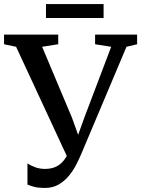

<svg xmlns="http://www.w3.org/2000/svg" viewBox="-34 -914 697 948"><path d="M188 14Q156.5 14 136.8 9Q117 4 101.5 -2.5V-107Q115 -98 137.8 -89Q160.5 -80 187.5 -80Q218.5 -80 241 -90.2Q263.5 -100.5 280.2 -121Q297 -141.5 310 -172.5L308 -117.5L45.5 -683L-14 -695.5V-743H253.5V-695.5L174 -683L321.5 -332.5L368.5 -201.5L335 -202L382.5 -333.5L515 -683L435.5 -695.5V-743H643V-695.5L590.5 -683L367.5 -154.5Q358 -132 343.5 -103.2Q329 -74.5 307.8 -48Q286.5 -21.5 257 -3.8Q227.5 14 188 14ZM477.5 -894V-825H193V-894Z"/></svg>

Font: Merriweather 36pt Medium
Style: Regular
Weight: 500
Version: Version 2.100